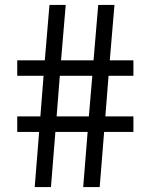

<svg xmlns="http://www.w3.org/2000/svg" viewBox="-20 -760 613 780"><path d="M336 -224H205L187 0H121L139 -224H50V-287H144L157 -452H50V-515H162L181 -740H247L228 -515H360L379 -740H445L426 -515H522V-452H421L408 -287H522V-224H403L385 0H318ZM210 -287H341L355 -452H223Z"/></svg>

Font: Encode Sans Normal
Style: Regular
Weight: 400
Designer: Pablo Impallari, Andres Torresi
Foundry: Pablo Impallari, Andres Torresi
Version: Version 1.000; ttfautohint (v1.00) -l 8 -r 50 -G 200 -x 14 -